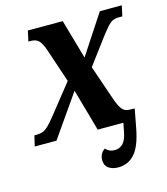

<svg xmlns="http://www.w3.org/2000/svg" viewBox="-129 -622 787 904"><g transform="rotate(-15 265.0 -169.5)"><path d="M337 197Q308 197 289.5 184Q271 171 271 145Q271 112 297 95Q305 104 316 109Q327 114 341 114Q366 114 382 97Q398 80 405 41L413 0H288L230 -205L87 0H-19L-7 -51H4Q20 -51 33 -55.5Q46 -60 61 -74Q76 -88 98 -116L211 -258L156 -422Q143 -460 129 -472.5Q115 -485 91 -485H80L91 -536H261L316 -344L442 -536H549L538 -485H521Q504 -485 491.5 -479.5Q479 -474 465 -458.5Q451 -443 429 -414L337 -291L395 -122Q409 -82 422 -67Q435 -52 457 -52L482 -51L464 44Q448 127 416 162Q384 197 337 197Z"/></g></svg>

Font: Noto Serif Condensed
Style: Bold Italic
Weight: 700
Width: 3
Italic angle: -12°
Designer: Monotype Design Team
Foundry: Monotype Imaging Inc.
Version: Version 2.014